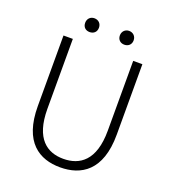

<svg xmlns="http://www.w3.org/2000/svg" viewBox="-158 -1007 1022 1139"><g transform="rotate(20 352.5 -437.5)"><path d="M352 13C483 13 602 -55 602 -284V-729H544V-288C544 -98 455 -41 352 -41C251 -41 163 -98 163 -288V-729H104V-284C104 -55 221 13 352 13ZM242 -801C268 -801 286 -817 286 -844C286 -870 268 -888 242 -888C217 -888 199 -870 199 -844C199 -817 217 -801 242 -801ZM461 -801C486 -801 505 -817 505 -844C505 -870 486 -888 461 -888C437 -888 418 -870 418 -844C418 -817 437 -801 461 -801Z"/></g></svg>

Font: Noto Sans TC Light
Style: Regular
Weight: 300
Designer: Ryoko NISHIZUKA 西塚涼子 (kana, bopomofo & ideographs); Paul D. Hunt (Latin, Greek & Cyrillic); Sandoll Communications 산돌커뮤니
Foundry: Adobe
Version: Version 2.004;hotconv 1.0.118;makeotfexe 2.5.65603